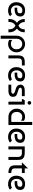

<svg xmlns="http://www.w3.org/2000/svg" viewBox="2321 -3061 968 5650"><g transform="rotate(90 2805.0 -236.0)"><path d="M295 -490Q465 -483 465 -349Q465 -182 246 -182H205V-259H253Q320 -259 346 -279.5Q372 -300 372 -348Q372 -379 349 -394.5Q326 -410 290 -410Q219 -410 178.5 -360Q138 -310 138 -240Q138 -166 181.5 -120Q225 -74 295 -74Q358 -74 398 -105L458 -46Q389 10 295 10Q181 10 113 -57Q45 -124 45 -230Q45 -348 112 -421Q179 -494 295 -490Z M842 -480H930V-466Q930 -331 822 -250Q874 -212 902 -155.5Q930 -99 930 -36V0H842V-36Q842 -92 815 -137Q788 -182 735 -206Q683 -181 655.5 -134Q628 -87 628 -30V0H540V-30Q540 -170 648 -250Q540 -331 540 -472V-480H628V-472Q628 -415 655.5 -368Q683 -321 735 -295Q842 -345 842 -466Z M1030 228V-240Q1030 -292 1049 -338Q1068 -384 1101 -417.5Q1134 -451 1179 -470.5Q1224 -490 1275 -490Q1326 -490 1370.5 -470.5Q1415 -451 1448.5 -417Q1482 -383 1501 -337.5Q1520 -292 1520 -240Q1520 -188 1501.5 -142.5Q1483 -97 1450 -63Q1417 -29 1372 -9.5Q1327 10 1275 10Q1211 10 1156 -20V-110Q1205 -74 1272 -74Q1308 -74 1337.5 -86.5Q1367 -99 1387.5 -121Q1408 -143 1419 -173.5Q1430 -204 1430 -240Q1430 -276 1419 -306.5Q1408 -337 1388 -359Q1368 -381 1339.5 -393.5Q1311 -406 1275 -406Q1240 -406 1211.5 -394Q1183 -382 1162.5 -360Q1142 -338 1131 -307.5Q1120 -277 1120 -240V228Z M1610 0V-273Q1610 -388 1653 -432Q1674 -454 1704 -465Q1734 -476 1756.5 -478Q1779 -480 1818 -480H1906V-396H1800Q1780 -396 1769 -395Q1758 -394 1743 -388Q1728 -382 1717 -369Q1698 -345 1698 -273V0Z M2206 -490Q2376 -483 2376 -349Q2376 -182 2157 -182H2116V-259H2164Q2231 -259 2257 -279.5Q2283 -300 2283 -348Q2283 -379 2260 -394.5Q2237 -410 2201 -410Q2130 -410 2089.5 -360Q2049 -310 2049 -240Q2049 -166 2092.5 -120Q2136 -74 2206 -74Q2269 -74 2309 -105L2369 -46Q2300 10 2206 10Q2092 10 2024 -57Q1956 -124 1956 -230Q1956 -348 2023 -421Q2090 -494 2206 -490Z M2809 -480V-396H2632Q2603 -396 2582 -385Q2561 -374 2561 -354Q2561 -342 2566 -332.5Q2571 -323 2577.5 -317Q2584 -311 2597.5 -304.5Q2611 -298 2618.5 -295.5Q2626 -293 2682 -275Q2738 -257 2765 -245Q2792 -233 2806.5 -212.5Q2821 -192 2825 -172.5Q2829 -153 2829 -134Q2829 0 2645 0H2472V-84H2645Q2739 -84 2739 -134Q2739 -158 2711.5 -174Q2684 -190 2644.5 -201Q2605 -212 2565.5 -226.5Q2526 -241 2498.5 -273.5Q2471 -306 2471 -354Q2471 -415 2518 -447.5Q2565 -480 2632 -480Z M3059 0H2971V-396H2889L2929 -480H3059ZM2967 -580Q2954 -597 2954 -617Q2954 -637 2967 -653.5Q2980 -670 3007 -670Q3034 -670 3047 -653.5Q3060 -637 3060 -617Q3060 -597 3047 -580.5Q3034 -564 3007 -564Q2980 -564 2967 -580Z M3568 -700H3658V0H3423Q3314 0 3246 -69.5Q3178 -139 3178 -245Q3178 -349 3248.5 -419.5Q3319 -490 3416 -490Q3478 -490 3532 -460V-370Q3482 -406 3416 -406Q3356 -406 3314.5 -361.5Q3273 -317 3273 -245Q3273 -172 3312.5 -128Q3352 -84 3423 -84H3568Z M4013 -490Q4183 -483 4183 -349Q4183 -182 3964 -182H3923V-259H3971Q4038 -259 4064 -279.5Q4090 -300 4090 -348Q4090 -379 4067 -394.5Q4044 -410 4008 -410Q3937 -410 3896.5 -360Q3856 -310 3856 -240Q3856 -166 3899.5 -120Q3943 -74 4013 -74Q4076 -74 4116 -105L4176 -46Q4107 10 4013 10Q3899 10 3831 -57Q3763 -124 3763 -230Q3763 -348 3830 -421Q3897 -494 4013 -490Z M4288 -480H4461Q4572 -480 4620 -447Q4663 -418 4674.5 -377.5Q4686 -337 4686 -271V0H4598V-270Q4598 -288 4597 -300.5Q4596 -313 4590 -332.5Q4584 -352 4573 -364.5Q4562 -377 4541 -386.5Q4520 -396 4490 -396H4376V0H4288Z M4756 -396 4935 -575V-480H5070V-396H4935V-190Q4935 -155 4946.5 -132Q4958 -109 4980 -99.5Q5002 -90 5021.5 -87Q5041 -84 5070 -84V0Q4955 0 4900 -44Q4845 -88 4845 -190V-396Z M5400 -490Q5570 -483 5570 -349Q5570 -182 5351 -182H5310V-259H5358Q5425 -259 5451 -279.5Q5477 -300 5477 -348Q5477 -379 5454 -394.5Q5431 -410 5395 -410Q5324 -410 5283.5 -360Q5243 -310 5243 -240Q5243 -166 5286.5 -120Q5330 -74 5400 -74Q5463 -74 5503 -105L5563 -46Q5494 10 5400 10Q5286 10 5218 -57Q5150 -124 5150 -230Q5150 -348 5217 -421Q5284 -494 5400 -490Z"/></g></svg>

Font: Baumans
Style: Regular
Weight: 400
Designer: Henadij Zarechnjuk
Foundry: Cyreal (www.cyreal.org)
Version: Version 001.001